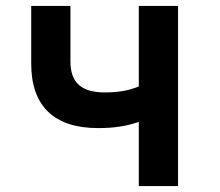

<svg xmlns="http://www.w3.org/2000/svg" viewBox="-20 -626 740 646"><path d="M447 -216V0H579V-606H447V-335C412 -321 378 -315 333 -315C254 -315 217 -348 217 -419V-606H85V-412C85 -270 161 -195 310 -195C365 -195 408 -202 447 -216Z"/></svg>

Font: Martian Mono Std Md
Style: Regular
Weight: 500
Monospace: yes
Designer: Roman Shamin
Foundry: Evil Martians
Version: Version 1.000